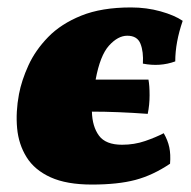

<svg xmlns="http://www.w3.org/2000/svg" viewBox="-20 -487 513 516"><path d="M227 9Q159 9 116 -10.5Q73 -30 51.5 -64.5Q30 -99 26 -142.5Q22 -186 31 -234Q38 -271 56.5 -311.5Q75 -352 109.5 -387.5Q144 -423 198.5 -445Q253 -467 332 -467Q374 -467 411.5 -456.5Q449 -446 471 -431Q451 -373 451 -322Q410 -307 364 -316Q366 -348 357.5 -369.5Q349 -391 322 -391Q297 -391 273 -364.5Q249 -338 237 -273H379Q382 -257 382 -231Q382 -205 377 -181Q336 -184 298.5 -185.5Q261 -187 227 -187Q228 -147 246 -122.5Q264 -98 308 -98Q341 -98 370 -108Q399 -118 420 -129Q431 -110 435 -91Q439 -72 437 -47Q391 -16 344 -3.5Q297 9 227 9Z"/></svg>

Font: Vollkorn Black
Style: Italic
Weight: 900
Italic angle: -11°
Designer: Friedrich Althausen
Foundry: Friedrich Althausen
Version: Version 5.000; ttfautohint (v1.8.3)